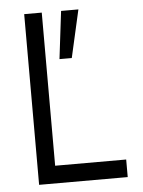

<svg xmlns="http://www.w3.org/2000/svg" viewBox="-50 -721 569 762"><g transform="rotate(-5 234.0 -340.0)"><path d="M75 -680H145V-70H428V0H75ZM222 -680H291L248 -490H199Z"/></g></svg>

Font: Teachers[wght]
Style: Regular
Weight: 400
Designer: Alfredo Marco Pradil & Chank Diesel
Version: Version 1.000;Glyphs 3.1.2 (3151)